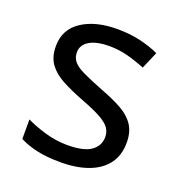

<svg xmlns="http://www.w3.org/2000/svg" viewBox="-106 -637 692 738"><g transform="rotate(20 239.5 -268.0)"><path d="M434 -148Q434 -96 408 -61Q382 -26 334 -8Q286 10 220 10Q164 10 123.5 1Q83 -8 52 -24V-104Q84 -88 129.5 -74.5Q175 -61 222 -61Q289 -61 319 -82.5Q349 -104 349 -140Q349 -160 338 -176Q327 -192 298.5 -208Q270 -224 217 -244Q165 -264 128 -284Q91 -304 71 -332Q51 -360 51 -404Q51 -472 106.5 -509Q162 -546 252 -546Q301 -546 343.5 -536.5Q386 -527 423 -510L393 -440Q359 -454 322 -464Q285 -474 246 -474Q192 -474 163.5 -456.5Q135 -439 135 -409Q135 -387 148 -371.5Q161 -356 191.5 -341.5Q222 -327 273 -307Q324 -288 360 -268Q396 -248 415 -219.5Q434 -191 434 -148Z"/></g></svg>

Font: Noto Sans Devanagari
Style: Regular
Weight: 400
Designer: Jelle Bosma - Monotype Design Team
Foundry: Monotype Imaging Inc.
Version: Version 2.003